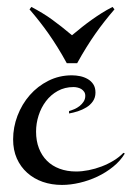

<svg xmlns="http://www.w3.org/2000/svg" viewBox="-20 -504 373 543"><path d="M333 -69.8Q320.3 -48.8 300 -32.5Q279.8 -16.1 255.6 -4.6Q231.4 6.8 205.3 12.9Q179.2 19 155.3 19Q126 19 100.8 10.3Q75.7 1.5 56.9 -15.4Q38.1 -32.2 27.6 -55.9Q17.1 -79.6 17.1 -109.9Q17.1 -144 29.5 -176.8Q42 -209.5 64.2 -234.9Q86.4 -260.3 116.9 -275.6Q147.5 -291 183.1 -291Q194.8 -291 206.5 -288.6Q218.3 -286.1 228 -280.5Q237.8 -274.9 243.9 -265.6Q250 -256.3 250 -242.2Q250 -228 242.7 -217.5Q235.4 -207 224.1 -200.2Q212.9 -193.4 200 -189.2Q187 -185.1 175.3 -183.1V-189.9Q182.1 -191.9 190.2 -195.3Q198.2 -198.7 205.1 -204.1Q211.9 -209.5 216.6 -216.8Q221.2 -224.1 221.2 -232.9Q221.2 -239.7 218 -244.4Q214.8 -249 210.2 -252Q205.6 -254.9 199.7 -256.3Q193.8 -257.8 188 -257.8Q163.1 -257.8 143.3 -246.8Q123.5 -235.8 109.9 -217.8Q96.2 -199.7 89.1 -177.2Q82 -154.8 82 -131.8Q82 -105.5 90.1 -84.7Q98.1 -64 112.8 -49.3Q127.4 -34.7 148.4 -26.9Q169.4 -19 195.3 -19Q211.9 -19 230.7 -22.7Q249.5 -26.4 267.3 -33.2Q285.2 -40 301.3 -49.8Q317.4 -59.6 329.1 -71.8ZM68.8 -484.4Q85.4 -475.6 99.6 -467Q113.8 -458.5 127.2 -448.7Q140.6 -439 154.3 -428.2Q168 -417.5 183.6 -404.3Q199.2 -417.5 212.9 -428.2Q226.6 -439 240 -448.5Q253.4 -458 267.3 -466.8Q281.2 -475.6 298.3 -484.4L303.7 -477.5Q288.6 -460 275.4 -443.1Q262.2 -426.3 249.5 -408.2Q236.8 -390.1 224.4 -370.1Q211.9 -350.1 198.2 -325.2H168.9Q155.3 -350.1 142.8 -370.1Q130.4 -390.1 117.7 -408.2Q105 -426.3 91.8 -443.1Q78.6 -460 63.5 -477.5Z"/></svg>

Font: Montez
Style: Regular
Weight: 400
Designer: Astigmatic (AOETI)
Foundry: Astigmatic (AOETI)
Version: Version 1.001